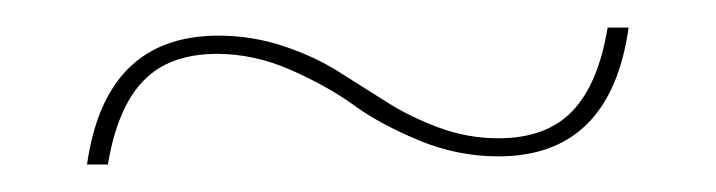

<svg xmlns="http://www.w3.org/2000/svg" viewBox="-20 -415 518 139"><path d="M435.1 -395Q421.9 -301.8 340.8 -301.8Q311 -301.8 283 -313.5Q254.9 -325.2 236.1 -338.9Q217.3 -352.5 190.7 -364.3Q164.1 -376 137.2 -376Q102.5 -376 83.7 -356.4Q64.9 -336.9 58.1 -295.9H43Q56.2 -389.2 138.2 -389.2Q162.6 -389.2 185.3 -381.6Q208 -374 225.3 -363Q242.7 -352.1 260 -341.1Q277.3 -330.1 298.1 -322.5Q318.8 -314.9 340.8 -314.9Q375.5 -314.9 394.3 -334.5Q413.1 -354 419.9 -395Z"/></svg>

Font: Human Sans Thin
Style: Regular
Weight: 100
Designer: Tim Radville
Foundry: Continuum
Version: Version 1.000;FEAKit 1.0